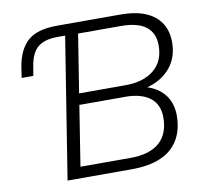

<svg xmlns="http://www.w3.org/2000/svg" viewBox="-78 -791 940 877"><g transform="rotate(-10 391.5 -352.5)"><path d="M166 0 270 -654H234Q175 -654 143.5 -628.5Q112 -603 102 -540L95 -498H41L48 -546Q61 -626 104.5 -665.5Q148 -705 241 -705H534Q606 -705 652.5 -685Q699 -665 722.5 -628Q746 -591 746 -540Q746 -461 696.5 -411Q647 -361 566 -350V-364Q610 -357 642.5 -336Q675 -315 692 -282Q709 -249 709 -208Q709 -140 680.5 -93Q652 -46 597.5 -23Q543 0 464 0ZM235 -52H466Q556 -52 601.5 -92Q647 -132 647 -209Q647 -238 637 -261Q627 -284 607 -299.5Q587 -315 558.5 -323Q530 -331 493 -331H279ZM287 -383H502Q585 -383 634 -422.5Q683 -462 683 -536Q683 -593 645 -623Q607 -653 528 -653H330Z"/></g></svg>

Font: Nunito Sans 12pt Light
Style: Italic
Weight: 300
Italic angle: -9°
Designer: Vernon Adams
Foundry: Vernon Adams
Version: Version 3.101;gftools[0.9.27]